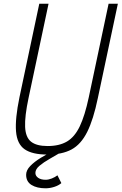

<svg xmlns="http://www.w3.org/2000/svg" viewBox="-20 -820 656 1036"><path d="M236 14Q154 14 113 -14.5Q72 -43 66.5 -111Q61 -179 85 -295L192 -800H242L134 -291Q113 -192 115.5 -135.5Q118 -79 147.5 -55.5Q177 -32 237 -32Q300 -32 341.5 -56.5Q383 -81 410.5 -138.5Q438 -196 459 -295L566 -800H616L508 -291Q484 -175 450.5 -108Q417 -41 366 -13.5Q315 14 236 14ZM226 196Q179 196 150 178Q121 160 121 123Q121 99 143 76Q165 53 201 31Q237 9 277 -10L312 0Q280 19 247.5 37.5Q215 56 193 74.5Q171 93 171 113Q171 129 186 139.5Q201 150 226 150Q242 150 259.5 143Q277 136 290 126L311 168Q296 181 272.5 188.5Q249 196 226 196Z"/></svg>

Font: Victor Mono Thin
Style: Italic
Weight: 100
Italic angle: -12°
Monospace: yes
Designer: Rune Bjørnerås
Version: Version 1.561;gftools[0.9.30]